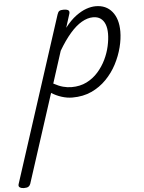

<svg xmlns="http://www.w3.org/2000/svg" viewBox="-206 -571 867 1157"><g transform="rotate(-5 227.5 8.0)"><path d="M-109 535Q-123 535 -133.5 528.5Q-144 522 -138 506L184 -489Q189 -505 197 -510Q205 -515 221 -515Q245 -515 252.5 -507.5Q260 -500 254 -484L229 -405Q263 -449 296.5 -473.5Q330 -498 360 -508.5Q390 -519 417 -519Q480 -519 516 -475Q552 -431 552 -355Q552 -310 539 -259Q526 -208 500.5 -159Q475 -110 436 -70Q397 -30 346 -6.5Q295 17 230 17Q198 17 165 6.5Q132 -4 104 -22L-69 513Q-73 524 -81.5 529.5Q-90 535 -109 535ZM122 -77Q153 -60 179 -53Q205 -46 231 -46Q282 -46 322 -66Q362 -86 391.5 -119.5Q421 -153 440 -192.5Q459 -232 468 -273Q477 -314 477 -348Q477 -381 468 -404.5Q459 -428 441 -441Q423 -454 395 -454Q362 -454 326.5 -433.5Q291 -413 255.5 -372Q220 -331 184 -270Z"/></g></svg>

Font: Playwrite CO Light
Style: Regular
Weight: 300
Version: Version 1.002